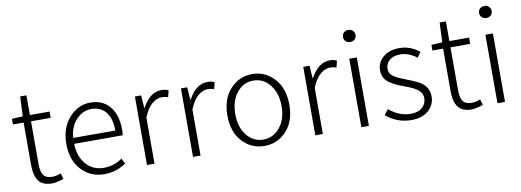

<svg xmlns="http://www.w3.org/2000/svg" viewBox="-60 -1106 3994 1472"><g transform="rotate(-10 1937.0 -369.5)"><path d="M250 12.7Q174.8 12.7 144 -29.8Q113.3 -72.3 113.3 -152.3V-484.4H30.3V-528.3L115.2 -533.2L122.1 -686.5H170.9V-533.2H324.2V-484.4H170.9V-148.4Q170.9 -93.8 189.9 -65.4Q209 -37.1 259.8 -37.1Q290 -37.1 325.2 -51.8L338.9 -6.8Q282.2 12.7 250 12.7Z M655.3 12.7Q548.8 12.7 478 -63Q407.2 -138.7 407.2 -265.6Q407.2 -390.6 477.1 -468.8Q546.9 -546.9 641.6 -546.9Q738.3 -546.9 793 -481.4Q847.7 -416 847.7 -298.8Q847.7 -275.4 844.7 -256.8H466.8Q468.8 -158.2 522 -97.2Q575.2 -36.1 661.1 -36.1Q739.3 -36.1 803.7 -82L825.2 -39.1Q744.1 12.7 655.3 12.7ZM466.8 -302.7H794.9Q794.9 -397.5 754.4 -447.3Q713.9 -497.1 642.6 -497.1Q575.2 -497.1 524.9 -444.3Q474.6 -391.6 466.8 -302.7Z M988.3 0V-533.2H1037.1L1043.9 -433.6H1045.9Q1106.4 -546.9 1196.3 -546.9Q1228.5 -546.9 1251 -535.2L1238.3 -483.4Q1215.8 -492.2 1189.5 -492.2Q1150.4 -492.2 1112.3 -460Q1074.2 -427.7 1046.9 -358.4V0Z M1346.7 0V-533.2H1395.5L1402.3 -433.6H1404.3Q1464.8 -546.9 1554.7 -546.9Q1586.9 -546.9 1609.4 -535.2L1596.7 -483.4Q1574.2 -492.2 1547.9 -492.2Q1508.8 -492.2 1470.7 -460Q1432.6 -427.7 1405.3 -358.4V0Z M1661.1 -265.6Q1661.1 -394.5 1731.4 -470.7Q1801.8 -546.9 1902.3 -546.9Q2002.9 -546.9 2073.2 -470.7Q2143.6 -394.5 2143.6 -265.6Q2143.6 -137.7 2073.7 -62.5Q2003.9 12.7 1902.3 12.7Q1800.8 12.7 1731 -62.5Q1661.1 -137.7 1661.1 -265.6ZM2083 -265.6Q2083 -367.2 2031.7 -431.6Q1980.5 -496.1 1902.3 -496.1Q1824.2 -496.1 1773.4 -431.6Q1722.7 -367.2 1722.7 -265.6Q1722.7 -164.1 1773.4 -100.6Q1824.2 -37.1 1902.3 -37.1Q1980.5 -37.1 2031.7 -101.1Q2083 -165 2083 -265.6Z M2298.8 0V-533.2H2347.7L2354.5 -433.6H2356.4Q2417 -546.9 2506.8 -546.9Q2539.1 -546.9 2561.5 -535.2L2548.8 -483.4Q2526.4 -492.2 2500 -492.2Q2460.9 -492.2 2422.9 -460Q2384.8 -427.7 2357.4 -358.4V0Z M2657.2 0V-533.2H2715.8V0ZM2638.7 -704.1Q2638.7 -726.6 2652.3 -739.3Q2666 -752 2687.5 -752Q2708 -752 2722.2 -738.8Q2736.3 -725.6 2736.3 -704.1Q2736.3 -683.6 2722.2 -670.9Q2708 -658.2 2687.5 -658.2Q2667 -658.2 2652.8 -670.9Q2638.7 -683.6 2638.7 -704.1Z M3045.9 12.7Q2935.5 12.7 2849.6 -59.6L2880.9 -101.6Q2959 -35.2 3048.8 -35.2Q3107.4 -35.2 3139.2 -64Q3170.9 -92.8 3170.9 -135.7Q3170.9 -158.2 3160.2 -176.8Q3149.4 -195.3 3127.9 -209Q3106.4 -222.7 3087.9 -231Q3069.3 -239.3 3041 -250Q3002 -263.7 2980 -273.9Q2958 -284.2 2929.7 -302.2Q2901.4 -320.3 2887.7 -345.7Q2874 -371.1 2874 -403.3Q2874 -464.8 2921.4 -505.9Q2968.8 -546.9 3049.8 -546.9Q3133.8 -546.9 3204.1 -490.2L3174.8 -450.2Q3111.3 -498 3047.9 -498Q2992.2 -498 2962.4 -471.7Q2932.6 -445.3 2932.6 -406.2Q2932.6 -385.7 2941.9 -369.6Q2951.2 -353.5 2973.1 -340.3Q2995.1 -327.1 3009.8 -320.8Q3024.4 -314.5 3056.6 -301.8Q3145.5 -268.6 3174.8 -246.1Q3228.5 -206.1 3228.5 -138.7Q3228.5 -74.2 3179.7 -30.8Q3130.9 12.7 3045.9 12.7Z M3515.6 12.7Q3440.4 12.7 3409.7 -29.8Q3378.9 -72.3 3378.9 -152.3V-484.4H3295.9V-528.3L3380.9 -533.2L3387.7 -686.5H3436.5V-533.2H3589.8V-484.4H3436.5V-148.4Q3436.5 -93.8 3455.6 -65.4Q3474.6 -37.1 3525.4 -37.1Q3555.7 -37.1 3590.8 -51.8L3604.5 -6.8Q3547.9 12.7 3515.6 12.7Z M3716.8 0V-533.2H3775.4V0ZM3698.2 -704.1Q3698.2 -726.6 3711.9 -739.3Q3725.6 -752 3747.1 -752Q3767.6 -752 3781.7 -738.8Q3795.9 -725.6 3795.9 -704.1Q3795.9 -683.6 3781.7 -670.9Q3767.6 -658.2 3747.1 -658.2Q3726.6 -658.2 3712.4 -670.9Q3698.2 -683.6 3698.2 -704.1Z"/></g></svg>

Font: Bpmf Zihi Sans Light
Style: Light
Weight: 300
Foundry: But Ko
Version: Version 1.320